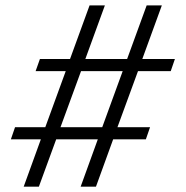

<svg xmlns="http://www.w3.org/2000/svg" viewBox="-20 -696 693 716"><path d="M112.8 -430.7H225.1L148.9 -221.7H36.1L20.5 -176.3H132.3L68.4 0H125L189.5 -176.3H344.7L280.8 0H337.9L401.9 -176.3H523.9L539.6 -221.7H418L494.6 -430.7H616.7L632.3 -476.1H510.7L583.5 -675.8H526.9L454.1 -476.1H298.3L371.1 -675.8H314L241.2 -476.1H128.9ZM282.2 -430.7H437.5L361.3 -221.7H205.6Z"/></svg>

Font: Petit Formal Script
Style: Regular
Weight: 400
Designer: Pablo Impallari, Brenda Gallo, Rodrigo Fuenzalida
Foundry: Pablo Impallari, Brenda Gallo, Rodrigo Fuenzalida
Version: Version 1.001